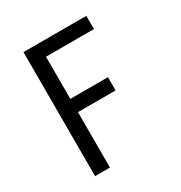

<svg xmlns="http://www.w3.org/2000/svg" viewBox="-171 -857 928 982"><g transform="rotate(-30 293.0 -366.0)"><path d="M107.4 0V-732.4H478.5V-654.3H195.3V-405.3H417.5V-327.1H195.3V0Z"/></g></svg>

Font: Consola Mono
Style: Book
Weight: 400
Monospace: yes
Designer: Wojciech Kalinowski "wmk69" (wmk69@o2.pl)
Foundry: Wojciech Kalinowski "wmk69" (wmk69@o2.pl)
Version: Version 2.1.0